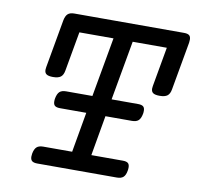

<svg xmlns="http://www.w3.org/2000/svg" viewBox="-69 -651 741 722"><g transform="rotate(10 301.5 -290.0)"><path d="M603 -558.1Q603 -550.8 602.1 -546.4L569.3 -362.3Q566.4 -345.2 556.9 -337.9Q547.4 -330.6 527.3 -330.6Q510.3 -330.6 502.7 -335.7Q495.1 -340.8 495.1 -352.5Q495.1 -355.5 496.1 -362.3L522.9 -513.2H392.6L352.1 -286.1H453.1Q466.8 -286.1 472.9 -281.2Q479 -276.4 479 -264.6Q479 -257.3 478 -252.9Q474.6 -234.9 466.3 -227.3Q458 -219.7 441.4 -219.7H340.3L313.5 -66.4H433.6Q447.3 -66.4 453.4 -61.5Q459.5 -56.6 459.5 -44.9Q459.5 -37.6 458.5 -33.2Q455.6 -15.1 447.3 -7.6Q439 0 422.4 0H118.7Q105 0 98.6 -5.1Q92.3 -10.3 92.3 -22Q92.3 -25.4 93.3 -33.2Q96.7 -51.3 105 -58.8Q113.3 -66.4 129.9 -66.4H240.2L267.1 -219.7H167Q153.3 -219.7 147.2 -224.6Q141.1 -229.5 141.1 -241.2Q141.1 -248.5 142.1 -252.9Q145.5 -271 153.8 -278.6Q162.1 -286.1 178.7 -286.1H278.8L319.3 -513.2H189L162.1 -362.3Q159.2 -345.2 149.7 -337.9Q140.1 -330.6 120.1 -330.6Q103 -330.6 95.5 -335.7Q87.9 -340.8 87.9 -352.5Q87.9 -355.5 88.9 -362.3L121.6 -546.4Q125 -564.5 133.3 -572Q141.6 -579.6 158.2 -579.6H577.1Q590.8 -579.6 596.9 -574.7Q603 -569.8 603 -558.1Z"/></g></svg>

Font: Courier Prime
Style: Italic
Weight: 400
Italic angle: -10°
Designer: Alan Dague-Greene
Foundry: Quote-Unquote Apps
Version: Version 3.018